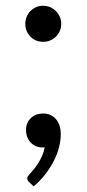

<svg xmlns="http://www.w3.org/2000/svg" viewBox="-20 -513 302 668"><path d="M82 121Q78 117.5 76.5 114.5Q75 111.5 75 107Q75 103.5 77.2 100Q79.5 96.5 82.5 93.5Q87.5 88 95.2 79Q103 70 111 57.8Q119 45.5 125.8 30.8Q132.5 16 135.5 -0.5Q134 0 132.2 0Q130.5 0 129 0Q103 0 86.8 -17.2Q70.5 -34.5 70.5 -61.5Q70.5 -85 86.8 -101.5Q103 -118 130 -118Q145 -118 156.5 -112.5Q168 -107 175.8 -97.2Q183.5 -87.5 187.5 -74.8Q191.5 -62 191.5 -47Q191.5 -24.5 185.2 -0.2Q179 24 166.8 47.8Q154.5 71.5 137 94Q119.5 116.5 97 135.5ZM68 -430Q68 -443 72.8 -454.5Q77.5 -466 85.8 -474.5Q94 -483 105.5 -488Q117 -493 130 -493Q143 -493 154.5 -488Q166 -483 174.5 -474.5Q183 -466 188 -454.5Q193 -443 193 -430Q193 -416.5 188 -405.2Q183 -394 174.5 -385.5Q166 -377 154.5 -372.2Q143 -367.5 130 -367.5Q117 -367.5 105.5 -372.2Q94 -377 85.8 -385.5Q77.5 -394 72.8 -405.2Q68 -416.5 68 -430Z"/></svg>

Font: Lato 2
Style: Regular
Weight: 400
Designer: Lukasz Dziedzic with Adam Twardoch and Botio Nikoltchev
Foundry: tyPoland Lukasz Dziedzic
Version: Version 2.015; 2015-08-06; http://www.latofonts.com/